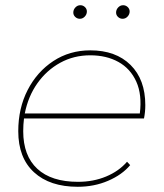

<svg xmlns="http://www.w3.org/2000/svg" viewBox="-20 -713 629 736"><path d="M278 3Q171 3 110.5 -52.5Q50 -108 50 -210Q50 -298 86 -368Q122 -438 184.5 -479Q247 -520 326 -520Q424 -520 480.5 -464Q537 -408 537 -310Q537 -284 532 -259H72Q69 -235 69 -210Q69 -116 123 -66Q177 -16 279 -16Q338 -16 387 -36.5Q436 -57 467 -93L479 -80Q448 -43 394.5 -20Q341 3 278 3ZM75 -278H516Q525 -350 502.5 -400Q480 -450 434 -475.5Q388 -501 326 -501Q263 -501 211 -472.5Q159 -444 123.5 -394Q88 -344 75 -278ZM286 -641Q276 -641 268.5 -648Q261 -655 261 -665Q261 -676 269 -684.5Q277 -693 288 -693Q298 -693 305.5 -686Q313 -679 313 -669Q313 -658 305 -649.5Q297 -641 286 -641ZM450 -641Q440 -641 432.5 -648Q425 -655 425 -665Q425 -676 433 -684.5Q441 -693 452 -693Q462 -693 469.5 -686Q477 -679 477 -669Q477 -658 469 -649.5Q461 -641 450 -641Z"/></svg>

Font: Montserrat Thin
Style: Italic
Weight: 100
Italic angle: -11.3°
Designer: Julieta Ulanovsky
Foundry: Julieta Ulanovsky
Version: Version 9.000; ttfautohint (v1.8.4.7-5d5b)